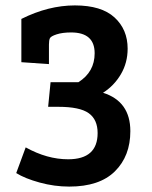

<svg xmlns="http://www.w3.org/2000/svg" viewBox="-20 -677 562 710"><path d="M167 -373H270Q330 -411 330 -480Q330 -557 243 -557Q211 -557 189.5 -550Q168 -543 164.5 -535.5Q161 -528 161 -512V-440L59 -447V-607Q159 -657 257 -657Q355 -657 403.5 -612.5Q452 -568 452 -497Q452 -445 427 -402.5Q402 -360 361 -334Q462 -302 462 -192Q462 -100 405 -43.5Q348 13 236 13Q181 13 126.5 -2Q72 -17 40 -37L75 -132Q154 -88 232 -88Q341 -88 341 -185Q341 -235 308 -258.5Q275 -282 196 -282H158Z"/></svg>

Font: Bree Serif
Style: Regular
Weight: 400
Designer: Veronika Burian, Jos Scaglione
Foundry: TypeTogether
Version: Version 1.002